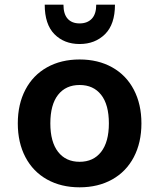

<svg xmlns="http://www.w3.org/2000/svg" viewBox="-20 -788 680 820"><path d="M56 -261Q56 -343 88.5 -405Q121 -467 181 -500.5Q241 -534 320 -534Q399 -534 459 -500.5Q519 -467 551.5 -405Q584 -343 584 -261Q584 -179 551.5 -117Q519 -55 459 -21.5Q399 12 320 12Q241 12 181 -21.5Q121 -55 88.5 -117Q56 -179 56 -261ZM445 -261Q445 -341 412 -383Q379 -425 320 -425Q261 -425 228 -383Q195 -341 195 -261Q195 -182 228 -139.5Q261 -97 320 -97Q379 -97 412 -139.5Q445 -182 445 -261ZM171 -768H251Q251 -728 269 -708Q287 -688 320 -688Q353 -688 372 -708Q391 -728 391 -768H471Q471 -684 428.5 -642Q386 -600 320 -600Q254 -600 212.5 -642Q171 -684 171 -768Z"/></svg>

Font: AmikoBold
Style: Bold
Weight: 700
Designer: Pablo Impallari, Rodrigo Fuenzalida, Andres Torresi
Foundry: Impallari Type
Version: Version 1.000; ttfautohint (v1.3)